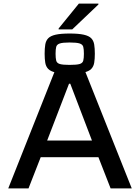

<svg xmlns="http://www.w3.org/2000/svg" viewBox="-20 -1051 755 1071"><path d="M26 0 299 -688H441L715 0H597L529 -174H207L139 0ZM243 -267H493L372 -584H365ZM368 -640Q319 -640 290.5 -646.5Q262 -653 249 -666.5Q236 -680 232.5 -701Q229 -722 229 -751Q229 -781 232.5 -802.5Q236 -824 249 -837.5Q262 -851 290.5 -857.5Q319 -864 369 -864Q418 -864 447 -857.5Q476 -851 489 -837.5Q502 -824 505.5 -802.5Q509 -781 509 -751Q509 -722 505.5 -701Q502 -680 489 -666.5Q476 -653 447 -646.5Q418 -640 368 -640ZM368 -689Q408 -689 424.5 -694Q441 -699 444.5 -713Q448 -727 448 -751Q448 -776 444.5 -789.5Q441 -803 424.5 -808.5Q408 -814 368 -814Q330 -814 313.5 -808.5Q297 -803 293.5 -789.5Q290 -776 290 -751Q290 -727 293.5 -713Q297 -699 313.5 -694Q330 -689 368 -689ZM307 -887V-892L420 -1031H529V-1026L383 -887Z"/></svg>

Font: Saira SemiExpanded Medium
Style: Regular
Weight: 500
Width: 6
Designer: Hector Gatti with collaboration of the Omnibus-Type team
Foundry: Omnibus-Type
Version: Version 1.101